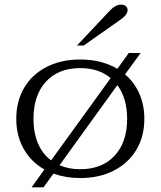

<svg xmlns="http://www.w3.org/2000/svg" viewBox="-20 -756 691 826"><path d="M601 -245Q601 -169 566.5 -111.5Q532 -54 469.5 -22Q407 10 325 10Q264 10 210 -9L167 50H116L171 -27Q114 -59 82 -115.5Q50 -172 50 -245Q50 -321 84 -378.5Q118 -436 180.5 -468Q243 -500 325 -500Q417 -500 485 -460L534 -528H585L518 -436Q558 -402 579.5 -353Q601 -304 601 -245ZM200 -66 456 -420Q405 -463 325 -463Q231 -463 177.5 -404.5Q124 -346 124 -245Q124 -185 143.5 -139Q163 -93 200 -66ZM527 -245Q527 -332 485 -390L236 -45Q276 -28 325 -28Q419 -28 473 -86Q527 -144 527 -245ZM454 -712Q477 -736 501 -736Q514 -736 521.5 -729.5Q529 -723 529 -712Q529 -691 492 -667L340 -560H311Z"/></svg>

Font: Fahkwang Light
Style: Regular
Weight: 300
Version: Version 1.000; ttfautohint (v1.6)